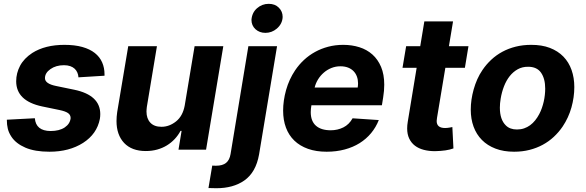

<svg xmlns="http://www.w3.org/2000/svg" viewBox="-20 -789 3090 1012"><path d="M240.8 10.7Q163.7 10.7 113.8 -10.8Q63.9 -32.3 40.1 -68.5Q26.6 -88.8 21.3 -109.9Q16 -131 16 -158L163.7 -165.8Q169 -99.1 246.4 -98.4Q293 -98.4 321.4 -117.5Q349.4 -136.7 352.3 -166.5Q352.3 -183.6 338.2 -193.2Q324.2 -202.8 293 -209.2L202.1 -228Q65.3 -257.1 65.3 -360.8Q65.3 -403.4 85.9 -442.5Q106.5 -481.2 150.2 -509.9Q217.7 -552.6 319.6 -552.6Q373.9 -552.6 413.9 -541.4Q453.8 -530.2 479.8 -509.6Q505.7 -489 518.3 -460.4Q530.9 -431.8 530.9 -397V-389.9L393.5 -381.4Q392.8 -394.5 387.8 -406.2Q382.8 -418 373.6 -426.7Q364.3 -435.4 350.3 -440.3Q336.3 -445.3 317.1 -445.3Q274.9 -445.3 245.7 -424.7Q217 -404.5 217 -377.1Q217 -347.7 275.2 -335.9L371.1 -316.1Q508.5 -287.6 508.5 -187.5Q508.5 -175.4 506.4 -162.3Q490.8 -82.7 418 -35.9Q344.8 10.7 240.8 10.7Z M748.2 7.1Q674.7 7.1 634.2 -35.5Q594.1 -78.5 594.1 -150.9Q594.1 -162.3 595 -174Q595.9 -185.7 597.7 -198.2L655.9 -545.5H807.2L753.9 -225.1Q753.2 -218.8 752.7 -212.9Q752.1 -207 752.1 -201.3Q752.1 -164.1 772.4 -142.4Q792.6 -120.7 831.3 -120.7Q872.2 -120.7 908 -149.1Q943.2 -177.2 953.5 -232.2L1005.7 -545.5H1157L1066.1 0H920.8L937.1 -99.1H931.5Q919 -75.6 900.9 -56.3Q882.8 -36.9 859.7 -22.7Q836.6 -8.5 808.6 -0.7Q780.5 7.1 748.2 7.1Z M1378.9 -615.8Q1348 -615.8 1326.7 -634.9Q1305.4 -654.5 1305.4 -684.3Q1308.2 -722.3 1334.5 -745.4Q1361.2 -768.8 1396.3 -768.8Q1429.7 -768.8 1449.6 -748.6Q1469.8 -728.7 1469.8 -699.6Q1468.4 -663.4 1438.9 -638.1Q1412.6 -615.8 1378.9 -615.8ZM1120.4 203.1 1078.8 202.1 1098.7 83.8Q1103.7 84.2 1108.7 84.3Q1113.6 84.5 1118.6 84.5Q1153.1 84.5 1171.5 69.6Q1190 54.7 1195.3 22.7L1289.1 -545.5H1440.3L1345.5 25.2Q1328.8 119.7 1267.4 162.6Q1209.2 203.1 1120.4 203.1Z M1701.7 10.7Q1646 10.7 1603.2 -4.6Q1560.4 -19.9 1531.2 -48.1Q1502.1 -76.3 1487.2 -116.3Q1472.3 -156.2 1472.3 -206Q1472.3 -258.2 1487.9 -314.6Q1503.6 -370.4 1535.5 -418.3Q1555.8 -448.5 1582.4 -473.2Q1609 -497.9 1641 -515.4Q1672.9 -533 1710.2 -542.8Q1747.5 -552.6 1789.4 -552.6Q1834.9 -552.6 1874.3 -540.1Q1913.7 -527.7 1942.8 -501.8Q1971.9 -475.9 1988.6 -436.3Q2005.3 -396.7 2005.3 -342.3Q2005.3 -326.7 2003.9 -310.2Q2002.5 -293.7 1999.6 -275.6L1992.9 -234H1621.4Q1619.7 -224.8 1618.8 -215.7Q1617.9 -206.7 1617.9 -198.2Q1617.9 -150.6 1645.2 -126.4Q1672.6 -102.3 1723 -102.3Q1759.2 -102.3 1789.8 -117.5Q1820.3 -132.8 1838.4 -165.5L1976.6 -156.2Q1961.6 -118.3 1936.1 -87.4Q1910.5 -56.5 1875.5 -34.6Q1840.6 -12.8 1796.7 -1.1Q1752.8 10.7 1701.7 10.7ZM1865.4 -327.8Q1866.1 -333.5 1866.7 -339Q1867.2 -344.5 1867.2 -349.8Q1867.2 -369 1861.2 -385.5Q1855.1 -402 1843.4 -414.1Q1831.7 -426.1 1814.3 -432.9Q1796.9 -439.6 1774.1 -439.6Q1749.6 -439.6 1727.3 -430.8Q1704.9 -421.9 1687 -406.4Q1669 -391 1656.4 -370.6Q1643.8 -350.1 1638.5 -327.8Z M2272.7 7.8Q2240.4 7.8 2213.4 0.7Q2186.4 -6.4 2167.1 -21.1Q2147.7 -35.9 2136.9 -58.6Q2126.1 -81.3 2126.1 -112.2Q2126.1 -128.9 2129.3 -147.7L2176.1 -431.8H2101.6L2120.7 -545.5H2195L2216.6 -676.1H2367.9L2346.2 -545.5H2449.2L2430.4 -431.8H2327.4L2283.4 -167.6Q2281.6 -157.7 2281.6 -151.3Q2281.6 -114.3 2326 -114.3Q2331.7 -114.3 2337.9 -114.9Q2344.1 -115.4 2351.2 -116.8L2364.3 -119.3L2370 -6.7Q2351.9 0 2327.8 3.6Q2303.6 7.1 2272.7 7.8Z M2689.6 10.7Q2634.2 10.7 2591.6 -5.7Q2549 -22 2520.1 -51.3Q2491.1 -80.6 2476.2 -121.3Q2461.3 -161.9 2461.3 -210.9Q2461.3 -263.1 2476.6 -317.8Q2484.4 -345.5 2495.7 -371.1Q2507.1 -396.7 2523.1 -420.1Q2543.3 -449.9 2569.6 -474.4Q2595.9 -498.9 2628.2 -516.3Q2660.5 -533.7 2698.3 -543.1Q2736.2 -552.6 2779.1 -552.6Q2835.6 -552.9 2878.2 -536.6Q2920.8 -520.2 2949.6 -490.6Q2978.3 -460.9 2992.7 -419.9Q3007.1 -378.9 3007.1 -330.3Q3007.1 -276.6 2992 -222.7Q2976.9 -168.7 2945.7 -122.2Q2925.4 -92.3 2899.1 -67.8Q2872.9 -43.3 2840.7 -25.9Q2808.6 -8.5 2770.8 1.1Q2733 10.7 2689.6 10.7ZM2704.9 -106.5Q2725.1 -106.5 2742.4 -112.4Q2759.6 -118.3 2774.1 -128.9Q2788.7 -139.6 2800.8 -154.7Q2812.9 -169.7 2822.4 -187.9Q2830.3 -202.8 2836.1 -219.5Q2842 -236.2 2845.9 -253.4Q2849.8 -270.6 2851.7 -288Q2853.7 -305.4 2853.7 -321.7Q2853.7 -374.3 2831.7 -405.9Q2810 -437.1 2763.8 -437.1Q2733.3 -437.5 2709 -424Q2684.7 -410.5 2666.5 -387.6Q2648.4 -364.7 2636.5 -334Q2624.6 -303.3 2619 -269.2Q2614.7 -244 2614.7 -221.6Q2614.7 -158.4 2646.3 -127.8Q2667.6 -106.5 2704.9 -106.5Z"/></svg>

Font: Linik Sans
Style: Bold Italic
Weight: 700
Italic angle: 9°
Designer: Fonts by Rasmus Andersson / Changes by Cristiano Sobral with parts from Marc Monis
Foundry: rsms
Version: Version 3.020; ttfautohint (v1.6)